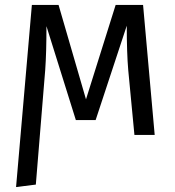

<svg xmlns="http://www.w3.org/2000/svg" viewBox="-20 -546 708 777"><path d="M559 -526 606 0H524L499 -262Q493 -332 493 -442L367 -60H287L168 -440Q168 -333 163 -263L125 201L45 211L109 -526H217L328 -144L448 -526Z"/></svg>

Font: FiraGO Book
Style: Regular
Weight: 350
Designer: bBox Type
Foundry: bBox Type GmbH
Version: Version 1.001;PS 001.001;hotconv 1.0.88;makeotf.lib2.5.64775